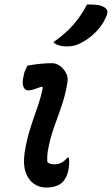

<svg xmlns="http://www.w3.org/2000/svg" viewBox="-20 -827 501 860"><path d="M103 -533Q163 -544 212 -544Q232 -544 249 -531.5Q266 -519 276 -499.5Q286 -480 282 -458Q274 -407 258.5 -360.5Q243 -314 226.5 -269.5Q210 -225 200 -180Q193 -149 192 -131.5Q191 -114 192 -101Q203 -91 223 -91Q241 -91 254.5 -98Q268 -105 282 -121H288Q293 -93 285 -58Q279 -32 260 -11Q235 13 186 13Q156 13 131.5 -4Q107 -21 95 -55Q83 -89 90 -141Q99 -199 114 -247Q129 -295 145.5 -340.5Q162 -386 172 -435L167 -439Q149 -433 134 -427.5Q119 -422 106 -422Q91 -422 84.5 -439.5Q78 -457 87 -493Q89 -504 93 -513Q97 -522 103 -533ZM370 -807Q397 -807 415 -805Q433 -803 446 -795Q471 -782 455 -751Q439 -714 410 -684.5Q381 -655 349 -638Q330 -627 313.5 -623Q297 -619 279 -619Q261 -619 245 -623.5Q229 -628 219 -638Q272 -675 307 -714.5Q342 -754 370 -807Z"/></svg>

Font: Recursive Sn Csl St Med
Style: Italic
Weight: 500
Italic angle: -15°
Version: Version 1.079;hotconv 1.0.112;makeotfexe 2.5.65598; ttfautoh